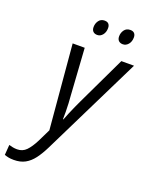

<svg xmlns="http://www.w3.org/2000/svg" viewBox="-271 -818 894 1149"><g transform="rotate(20 176.0 -244.0)"><path d="M-36.1 240.7Q-56.6 240.7 -70.3 237.8Q-84 234.9 -96.2 230.5L-91.3 165.5Q-80.1 168.9 -67.1 171.6Q-54.2 174.3 -39.1 174.3Q-4.4 174.3 19 150.1Q42.5 126 65.4 80.6L104 1.5L57.1 -535.2H133.8L152.8 -244.1Q155.3 -218.8 156.5 -190.4Q157.7 -162.1 158.2 -135.7Q158.7 -109.4 157.7 -88.9H160.6Q167.5 -106.9 177.7 -131.8Q188 -156.7 199.5 -182.1Q210.9 -207.5 219.7 -225.6L367.2 -535.2H447.8L135.7 99.1Q113.3 144.5 89.4 176.3Q65.4 208 35.4 224.4Q5.4 240.7 -36.1 240.7ZM340.3 -632.8Q323.7 -632.8 313.7 -642.3Q303.7 -651.9 303.7 -670.4Q303.7 -693.4 316.9 -711.2Q330.1 -729 354.5 -729Q371.6 -729 380.4 -719.7Q389.2 -710.4 389.2 -693.8Q389.2 -667 374.8 -649.9Q360.4 -632.8 340.3 -632.8ZM177.2 -632.8Q160.6 -632.8 150.9 -642.3Q141.1 -651.9 141.1 -670.4Q141.1 -693.4 154.1 -711.2Q167 -729 190.9 -729Q202.6 -729 210 -724.9Q217.3 -720.7 221.2 -712.9Q225.1 -705.1 225.1 -693.8Q225.1 -667 211.2 -649.9Q197.3 -632.8 177.2 -632.8Z"/></g></svg>

Font: Open Sans SemiCondensed
Style: Italic
Weight: 400
Width: 4
Italic angle: -12°
Designer: Monotype Design Team
Foundry: Monotype Imaging Inc.
Version: Version 3.000